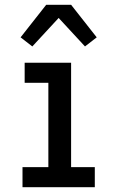

<svg xmlns="http://www.w3.org/2000/svg" viewBox="-20 -782 490 802"><path d="M74 0V-84H182V-436H83V-520H277V-84H376V0ZM115 -588 66 -626 173 -762H277L384 -626L335 -588L225 -707Z"/></svg>

Font: Iosevka Etoile Medium
Style: Regular
Weight: 500
Designer: Belleve Invis
Foundry: Belleve Invis
Version: Version 22.1.2; ttfautohint (v1.8.4)